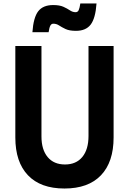

<svg xmlns="http://www.w3.org/2000/svg" viewBox="-20 -1064 740 1102"><path d="M68 -800H218V-281Q218 -205 253.5 -162.5Q289 -120 353 -120Q417 -120 452.5 -163Q488 -206 488 -284V-800H632V-275Q632 -134 559.5 -58Q487 18 350 18Q213 18 140.5 -58Q68 -134 68 -275ZM166 -879Q172 -964 199.5 -999.5Q227 -1035 285 -1035Q322 -1035 344 -1025Q366 -1015 381.5 -1004.5Q397 -994 414 -994Q426 -994 431.5 -1005.5Q437 -1017 441 -1044H534Q528 -959 500.5 -923Q473 -887 416 -887Q378 -887 356 -897.5Q334 -908 319 -918Q304 -928 286 -928Q275 -928 269 -917Q263 -906 259 -879Z"/></svg>

Font: Martian Mono SemiExpanded SemiBold
Style: Regular
Weight: 600
Monospace: yes
Version: Version 0.930